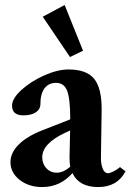

<svg xmlns="http://www.w3.org/2000/svg" viewBox="-20 -739 528 770"><path d="M260.7 -510.3 151.4 -671.9 239.3 -718.8 313 -535.6ZM148.9 11.2Q95.7 11.2 58.8 -17.6Q22 -46.4 22 -88.9Q22 -126.5 55.4 -159.7Q88.9 -192.9 151.9 -217.3L261.7 -260.3V-260.7Q261.7 -342.8 249.3 -374.8Q236.8 -406.7 205.1 -406.7Q174.8 -406.7 158.4 -384.5Q142.1 -362.3 142.1 -322.3Q142.1 -300.8 123.8 -288.6Q105.5 -276.4 73.7 -276.4Q28.3 -276.4 28.3 -315.4Q28.3 -343.8 65.9 -378.2Q103.5 -412.6 157.2 -436.5Q210.9 -460.4 254.9 -460.4Q326.2 -460.4 356.9 -423.8Q387.7 -387.2 387.7 -301.3Q387.7 -299.3 384.8 -107.4Q384.3 -83.5 391.4 -64Q398.4 -44.4 413.6 -44.4Q420.9 -44.4 435.1 -51.5Q449.2 -58.6 461.4 -68.8L483.4 -51.8Q450.2 11.2 374 11.2Q296.9 11.2 270.5 -44.9Q221.7 11.2 148.9 11.2ZM149.4 -107.9Q149.4 -82 166 -64.2Q182.6 -46.4 207 -46.4Q234.9 -46.4 261.7 -70.8Q258.8 -86.9 258.8 -106.4Q260.7 -180.2 261.2 -215.8L240.7 -206.1Q149.4 -163.6 149.4 -107.9Z"/></svg>

Font: Elstob 8pt
Style: Bold
Weight: 700
Designer: Peter S. Baker
Version: Version 1.015